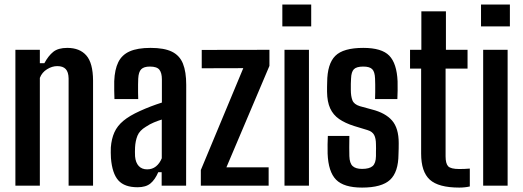

<svg xmlns="http://www.w3.org/2000/svg" viewBox="-20 -820 2310 848"><path d="M48 0V-600H156V-541H176Q193.5 -573.5 215.2 -591Q237 -608.5 277 -608.5Q332 -608.5 361.2 -575.2Q390.5 -542 391 -464.5V0H283V-473.5Q282.5 -502 270.2 -515Q258 -528 233 -528Q210 -528 187.8 -514.2Q165.5 -500.5 156 -476V0Z M587.5 7Q530 7 502.8 -23.2Q475.5 -53.5 470 -121.5Q469.5 -132.5 469.2 -145.5Q469 -158.5 469.5 -169Q472.5 -207 485.2 -235.5Q498 -264 525 -286.5Q552 -309 597.5 -329.5Q621.5 -340.5 645.8 -349.8Q670 -359 695 -367V-469.5Q695 -498 684 -512Q673 -526 642 -526Q615.5 -526 603.8 -514.2Q592 -502.5 590.5 -473Q590 -463.5 589.8 -446.5Q589.5 -429.5 589.8 -411.8Q590 -394 590.5 -382.5H485.5Q485 -395 484.5 -419Q484 -443 484.5 -461.5Q486.5 -513 502.5 -545.5Q518.5 -578 553 -593.2Q587.5 -608.5 645 -608.5Q705 -608.5 739.2 -591.8Q773.5 -575 788 -539Q802.5 -503 802.5 -445L802 0H694V-59.5H679Q664.5 -26 644.2 -9.5Q624 7 587.5 7ZM630 -72Q652.5 -72 668.8 -85Q685 -98 694.5 -121V-292Q677 -286.5 659.5 -279.2Q642 -272 624 -260Q596.5 -243.5 587.2 -220.8Q578 -198 576.5 -169Q576 -159.5 576 -149.5Q576 -139.5 576.5 -129.5Q579 -101.5 592.8 -86.8Q606.5 -72 630 -72Z M867 0V-69L1054.5 -519L871 -518.5V-599.5L1170 -600V-529L980 -81H1166.5V0Z M1227 -703.5V-800H1354.5V-703.5ZM1236.5 0V-600H1344.5V0Z M1579 8.5Q1498.5 8.5 1464.2 -26.5Q1430 -61.5 1427 -141.5Q1426.5 -159.5 1426.8 -182.5Q1427 -205.5 1428 -219.5H1523Q1522.5 -191.5 1522.5 -168.8Q1522.5 -146 1523 -130.5Q1524 -99 1537.5 -86.5Q1551 -74 1579 -74Q1611.5 -74 1625.8 -86.5Q1640 -99 1640.5 -130.5Q1640.5 -144 1640.5 -150.8Q1640.5 -157.5 1640.8 -163.8Q1641 -170 1640.5 -182.5Q1640.5 -208.5 1632.5 -223.8Q1624.5 -239 1603 -245.5L1544 -263.5Q1504.5 -276 1478 -294.2Q1451.5 -312.5 1438.2 -341.5Q1425 -370.5 1424.5 -414.5Q1424.5 -425.5 1424.5 -435.5Q1424.5 -445.5 1425 -456.5Q1425.5 -538 1460.8 -573.2Q1496 -608.5 1584.5 -608.5Q1666 -608.5 1699.2 -574.2Q1732.5 -540 1736 -461Q1736.5 -443 1736.2 -419.8Q1736 -396.5 1735 -382.5H1636.5Q1637 -395 1637.2 -412.5Q1637.5 -430 1637.2 -446.5Q1637 -463 1636.5 -473Q1635.5 -502.5 1624.2 -514.2Q1613 -526 1584.5 -526Q1554.5 -526 1543 -514.2Q1531.5 -502.5 1530.5 -473Q1530 -458.5 1529.5 -449.8Q1529 -441 1529.5 -423Q1529.5 -395 1536.5 -377Q1543.5 -359 1569.5 -351L1622.5 -336.5Q1682 -321.5 1711.5 -287.8Q1741 -254 1741 -188Q1741 -176.5 1740.8 -163.5Q1740.5 -150.5 1740 -138.5Q1739.5 -60 1702.8 -25.8Q1666 8.5 1579 8.5Z M2008.5 8.5Q1916.5 8.5 1878.2 -26.5Q1840 -61.5 1840 -141.5V-517H1791V-600H1841V-770H1949.5V-600H2045V-517H1948V-129.5Q1948 -98 1959.2 -85.8Q1970.5 -73.5 2009 -73.5Q2022 -73.5 2032 -74Q2042 -74.5 2055 -75.5V3.5Q2044.5 6 2032.8 7.2Q2021 8.5 2008.5 8.5Z M2104.5 -703.5V-800H2232V-703.5ZM2114 0V-600H2222V0Z"/></svg>

Font: Big Shoulders Display Thin
Style: Bold
Weight: 700
Version: Version 2.002